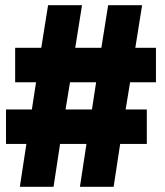

<svg xmlns="http://www.w3.org/2000/svg" viewBox="-20 -715 632 735"><path d="M56 0 81 -164H3V-296H102L118 -400H38V-532H138L164 -695H294L268 -532H368L394 -695H524L498 -532H577V-400H478L461 -296H542V-164H440L415 0H286L311 -164H210L185 0ZM231 -296H332L348 -400H248Z"/></svg>

Font: Ruda SemiBold
Style: Bold
Weight: 900
Designer: Mariela Monsalve and Angelina Sanchez
Foundry: Mariela Monsalve and Angelina Sanchez
Version: Version 2.000